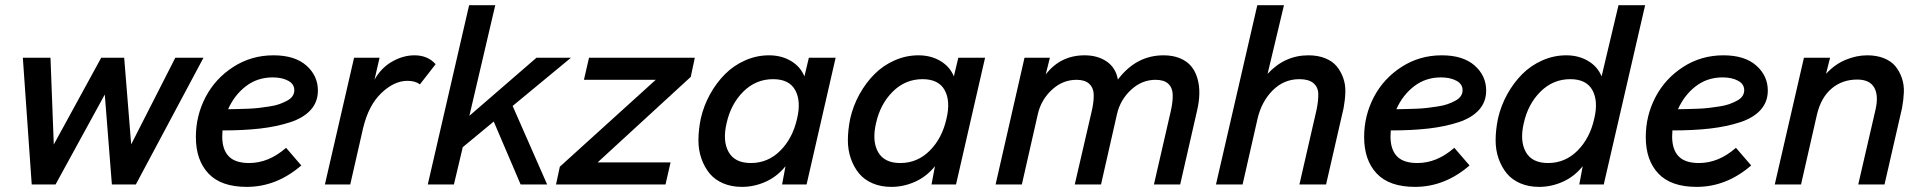

<svg xmlns="http://www.w3.org/2000/svg" viewBox="-20 -710 7391 739"><path d="M102.1 0 67.9 -487.8H174.3L187 -153.8L369.6 -487.8H458L484.9 -154.3L654.8 -487.8H763.2L502.9 0H410.6L383.3 -346.2L193.8 0Z M1203.6 -361.3Q1203.6 -317.9 1176 -287.1Q1148.4 -256.3 1096.9 -239.5Q1045.4 -222.7 981.9 -215.3Q918.5 -208 836.4 -208Q835.4 -192.4 835.4 -184.6Q835.4 -134.3 860.4 -108.4Q885.3 -82.5 939 -82.5Q1014.2 -82.5 1081.1 -141.1L1139.6 -73.2Q1044.4 9.3 929.7 9.3Q831.1 9.3 782.5 -42Q733.9 -93.3 733.9 -182.6Q733.9 -264.6 771.2 -336.2Q808.6 -407.7 877.9 -452.4Q947.3 -497.1 1032.7 -497.1Q1114.7 -497.1 1159.2 -457.8Q1203.6 -418.5 1203.6 -361.3ZM1029.8 -412.1Q970.7 -412.1 926.5 -378.2Q882.3 -344.2 857.9 -289.6Q879.4 -290 894 -290.3Q908.7 -290.5 933.8 -291.5Q959 -292.5 976.8 -294.7Q994.6 -296.9 1017.3 -300.3Q1040 -303.7 1055.4 -309.3Q1070.8 -314.9 1084.7 -322.3Q1098.6 -329.6 1105.7 -339.8Q1112.8 -350.1 1112.8 -362.8Q1112.8 -386.7 1088.9 -399.4Q1064.9 -412.1 1029.8 -412.1Z M1230.5 0 1342.8 -487.8H1440.9L1421.4 -403.3Q1447.3 -449.2 1489.5 -473.1Q1531.7 -497.1 1575.2 -497.1Q1626.5 -497.1 1656.7 -462.9L1596.2 -385.3Q1578.1 -398.9 1548.3 -398.9Q1497.1 -398.9 1447.8 -351.8Q1398.4 -304.7 1377.4 -216.3L1328.1 0Z M2177.7 -487.8 1953.1 -302.2 2085.9 0H1983.9L1880.4 -242.2L1761.2 -143.6L1727.1 0H1626.5L1785.6 -689.9H1886.2L1786.6 -264.2L2044.9 -487.8Z M2654.3 -487.8 2638.7 -414.1 2280.3 -85H2561L2541.5 0H2120.1L2134.8 -68.4L2503.9 -402.8H2227.5L2247.1 -487.8Z M2835.9 9.3Q2795.4 9.3 2763.4 -4.4Q2731.4 -18.1 2711.4 -42.2Q2691.4 -66.4 2679.7 -99.6Q2668 -132.8 2668.2 -171.6Q2668.5 -210.4 2677.2 -253.4Q2688.5 -302.7 2712.6 -346.7Q2736.8 -390.6 2770.3 -424.3Q2803.7 -458 2847.9 -477.5Q2892.1 -497.1 2939.9 -497.1Q2987.3 -497.1 3023.9 -475.6Q3060.5 -454.1 3076.2 -416L3093.3 -487.8H3196.3L3084.5 0H2990.2L3003.4 -70.3Q2971.2 -30.3 2927 -10.5Q2882.8 9.3 2835.9 9.3ZM2870.1 -82.5Q2936 -82.5 2983.6 -130.4Q3031.2 -178.2 3047.9 -253.4Q3064 -320.8 3040.8 -363Q3017.6 -405.3 2955.6 -405.3Q2889.2 -405.3 2840.8 -357.2Q2792.5 -309.1 2776.4 -234.9Q2760.7 -167.5 2784.4 -125Q2808.1 -82.5 2870.1 -82.5Z M3411.1 9.3Q3370.6 9.3 3338.6 -4.4Q3306.6 -18.1 3286.6 -42.2Q3266.6 -66.4 3254.9 -99.6Q3243.2 -132.8 3243.4 -171.6Q3243.7 -210.4 3252.4 -253.4Q3263.7 -302.7 3287.8 -346.7Q3312 -390.6 3345.5 -424.3Q3378.9 -458 3423.1 -477.5Q3467.3 -497.1 3515.1 -497.1Q3562.5 -497.1 3599.1 -475.6Q3635.7 -454.1 3651.4 -416L3668.5 -487.8H3771.5L3659.7 0H3565.4L3578.6 -70.3Q3546.4 -30.3 3502.2 -10.5Q3458 9.3 3411.1 9.3ZM3445.3 -82.5Q3511.2 -82.5 3558.8 -130.4Q3606.4 -178.2 3623 -253.4Q3639.2 -320.8 3616 -363Q3592.8 -405.3 3530.8 -405.3Q3464.4 -405.3 3416 -357.2Q3367.7 -309.1 3351.6 -234.9Q3335.9 -167.5 3359.6 -125Q3383.3 -82.5 3445.3 -82.5Z M3812 0 3923.3 -487.8H4021L4004.9 -423.3Q4061.5 -497.1 4154.8 -497.1Q4204.6 -497.1 4239.5 -473.4Q4274.4 -449.7 4282.7 -403.8Q4353 -497.1 4458.5 -497.1Q4494.6 -497.1 4522 -485.6Q4549.3 -474.1 4565.2 -454.6Q4581.1 -435.1 4588.9 -408Q4596.7 -380.9 4596.2 -350.3Q4595.7 -319.8 4587.9 -286.1L4522.5 0H4421.4L4486.3 -282.2Q4494.6 -319.3 4493.7 -346.2Q4492.7 -373 4476.3 -387.9Q4460 -402.8 4427.7 -402.8Q4375 -402.8 4333.5 -364.5Q4292 -326.2 4279.3 -271L4217.8 0H4116.7L4183.6 -289.1Q4190.9 -323.7 4189.5 -348.9Q4188 -374 4171.4 -388.4Q4154.8 -402.8 4123.5 -402.8Q4070.3 -402.8 4028.8 -364.5Q3987.3 -326.2 3974.6 -271L3913.1 0Z M4660.2 0 4819.3 -689.9H4921.9L4858.9 -425.8Q4924.8 -497.1 5016.1 -497.1Q5052.7 -497.1 5080.6 -485.8Q5108.4 -474.6 5124.5 -455.3Q5140.6 -436 5149.9 -410.2Q5159.2 -384.3 5158.2 -354.7Q5157.2 -325.2 5151.4 -293.9L5084 0H4981.4L5047.4 -287.6Q5054.7 -322.8 5054 -348.9Q5053.2 -375 5035.2 -390.1Q5017.1 -405.3 4981.4 -405.3Q4921.9 -405.3 4878.9 -362.5Q4835.9 -319.8 4820.3 -253.4L4762.7 0Z M5700.2 -361.3Q5700.2 -317.9 5672.6 -287.1Q5645 -256.3 5593.5 -239.5Q5542 -222.7 5478.5 -215.3Q5415 -208 5333 -208Q5332 -192.4 5332 -184.6Q5332 -134.3 5356.9 -108.4Q5381.8 -82.5 5435.5 -82.5Q5510.7 -82.5 5577.6 -141.1L5636.2 -73.2Q5541 9.3 5426.3 9.3Q5327.6 9.3 5279.1 -42Q5230.5 -93.3 5230.5 -182.6Q5230.5 -264.6 5267.8 -336.2Q5305.2 -407.7 5374.5 -452.4Q5443.8 -497.1 5529.3 -497.1Q5611.3 -497.1 5655.8 -457.8Q5700.2 -418.5 5700.2 -361.3ZM5526.4 -412.1Q5467.3 -412.1 5423.1 -378.2Q5378.9 -344.2 5354.5 -289.6Q5376 -290 5390.6 -290.3Q5405.3 -290.5 5430.4 -291.5Q5455.6 -292.5 5473.4 -294.7Q5491.2 -296.9 5513.9 -300.3Q5536.6 -303.7 5552 -309.3Q5567.4 -314.9 5581.3 -322.3Q5595.2 -329.6 5602.3 -339.8Q5609.4 -350.1 5609.4 -362.8Q5609.4 -386.7 5585.4 -399.4Q5561.5 -412.1 5526.4 -412.1Z M5904.3 9.3Q5863.8 9.3 5831.8 -4.4Q5799.8 -18.1 5779.8 -42.2Q5759.8 -66.4 5748 -99.6Q5736.3 -132.8 5736.6 -171.6Q5736.8 -210.4 5745.6 -253.4Q5756.8 -302.7 5781 -346.7Q5805.2 -390.6 5838.6 -424.3Q5872.1 -458 5916.3 -477.5Q5960.4 -497.1 6008.3 -497.1Q6055.7 -497.1 6092.3 -475.6Q6128.9 -454.1 6144.5 -416L6209.5 -689.9H6312L6152.8 0H6058.6L6071.8 -70.3Q6039.6 -30.3 5995.4 -10.5Q5951.2 9.3 5904.3 9.3ZM5938.5 -82.5Q6004.4 -82.5 6052 -130.4Q6099.6 -178.2 6116.2 -253.4Q6132.3 -320.8 6109.1 -363Q6085.9 -405.3 6023.9 -405.3Q5957.5 -405.3 5909.2 -357.2Q5860.8 -309.1 5844.7 -234.9Q5829.1 -167.5 5852.8 -125Q5876.5 -82.5 5938.5 -82.5Z M6784.2 -361.3Q6784.2 -317.9 6756.6 -287.1Q6729 -256.3 6677.5 -239.5Q6626 -222.7 6562.5 -215.3Q6499 -208 6417 -208Q6416 -192.4 6416 -184.6Q6416 -134.3 6440.9 -108.4Q6465.8 -82.5 6519.5 -82.5Q6594.7 -82.5 6661.6 -141.1L6720.2 -73.2Q6625 9.3 6510.3 9.3Q6411.6 9.3 6363 -42Q6314.5 -93.3 6314.5 -182.6Q6314.5 -264.6 6351.8 -336.2Q6389.2 -407.7 6458.5 -452.4Q6527.8 -497.1 6613.3 -497.1Q6695.3 -497.1 6739.7 -457.8Q6784.2 -418.5 6784.2 -361.3ZM6610.4 -412.1Q6551.3 -412.1 6507.1 -378.2Q6462.9 -344.2 6438.5 -289.6Q6460 -290 6474.6 -290.3Q6489.3 -290.5 6514.4 -291.5Q6539.6 -292.5 6557.4 -294.7Q6575.2 -296.9 6597.9 -300.3Q6620.6 -303.7 6636 -309.3Q6651.4 -314.9 6665.3 -322.3Q6679.2 -329.6 6686.3 -339.8Q6693.4 -350.1 6693.4 -362.8Q6693.4 -386.7 6669.4 -399.4Q6645.5 -412.1 6610.4 -412.1Z M6811 0 6923.3 -487.8H7023.9L7008.3 -425.8Q7042 -462.4 7083.7 -479.7Q7125.5 -497.1 7167 -497.1Q7203.6 -497.1 7231.4 -485.8Q7259.3 -474.6 7275.1 -455.3Q7291 -436 7300 -410.2Q7309.1 -384.3 7307.9 -354.7Q7306.6 -325.2 7300.8 -293.9L7233.4 0H7132.3L7198.7 -287.6Q7211.4 -342.8 7193.6 -373.3Q7175.8 -403.8 7128.4 -403.8Q7070.8 -403.8 7030 -369.4Q6989.3 -335 6973.6 -270L6912.1 0Z"/></svg>

Font: HK Grotesk SmBold Legacy Italic
Style: Regular
Weight: 600
Italic angle: -13°
Designer: Alfredo Marco Pradil
Foundry: Hanken Design Co.
Version: Version 2.022;PS 002.022;hotconv 1.0.88;makeotf.lib2.5.64775